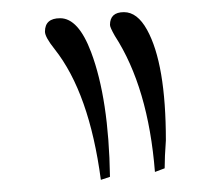

<svg xmlns="http://www.w3.org/2000/svg" viewBox="-20 -859 360 316"><path d="M184 -839Q206 -839 222 -810Q253 -754 253 -628Q253 -625 252.5 -619.5Q252 -614 251.5 -603Q251 -592 251 -582L235 -576Q224 -715 169 -800Q161 -814 161 -818Q161 -839 184 -839ZM79 -829Q109 -829 130 -773Q159 -696 161 -568L146 -563Q127 -706 70 -778Q54 -798 54 -807Q54 -829 79 -829Z"/></svg>

Font: Miso
Style: Regular
Weight: 400
Version: Version 1.1